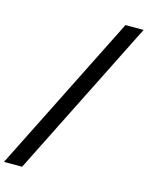

<svg xmlns="http://www.w3.org/2000/svg" viewBox="-185 -923 920 1197"><g transform="rotate(15 275.0 -325.0)"><path d="M78 185H-39L472 -835H589Z"/></g></svg>

Font: Lode
Style: Bold Italic
Weight: 700
Italic angle: -11°
Monospace: yes
Designer: Belleve Invis
Foundry: Belleve Invis
Version: Version 29.2.0; ttfautohint (v1.8.3)